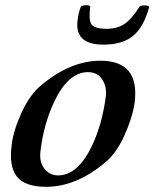

<svg xmlns="http://www.w3.org/2000/svg" viewBox="-20 -703 595 740"><path d="M499 -308Q491 -251 460 -182Q430 -115 388 -79Q275 17 158 17Q76 17 45 -22.5Q14 -62 25 -144Q28 -172 38 -204Q48 -236 64 -271Q96 -339 137 -373Q251 -469 367 -469Q519 -469 499 -308ZM388 -332Q392 -370 373.5 -397.5Q355 -425 319 -425Q243 -425 189 -311Q148 -224 136 -120Q131 -81 149 -56Q169 -27 204 -27Q280 -27 335 -142Q355 -185 368 -232Q381 -279 388 -332ZM555 -676Q534 -598 492 -564Q450 -530 374 -531Q267 -533 279 -625Q282 -653 292 -678Q297 -682 310 -683Q323 -684 328 -678Q321 -628 332 -610Q345 -591 396 -592Q430 -593 454 -607Q485 -625 519 -679Q528 -683 541 -682Q553 -681 555 -676Z"/></svg>

Font: DG Didot
Style: Bold Italic
Weight: 700
Designer: David Gatwood, Takis Katsoulidis, and George D. Matthiopoulos
Foundry: David Gatwood
Version: Version 1.0